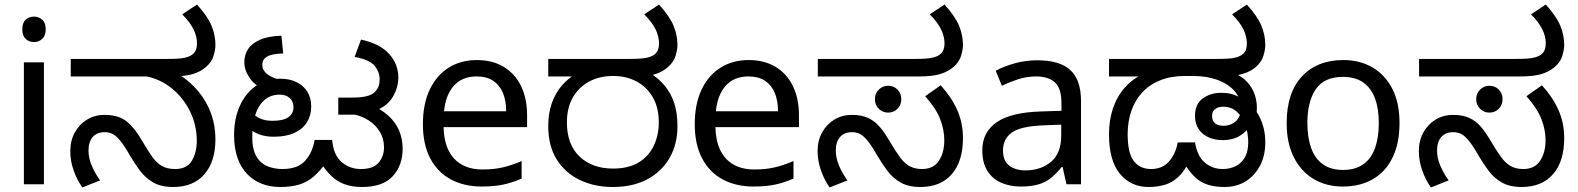

<svg xmlns="http://www.w3.org/2000/svg" viewBox="-20 -810 6935 844"><path d="M173 -536V0H85V-536ZM130 -737Q150 -737 165.5 -723.5Q181 -710 181 -681Q181 -653 165.5 -639Q150 -625 130 -625Q108 -625 93 -639Q78 -653 78 -681Q78 -710 93 -723.5Q108 -737 130 -737Z M741 12Q688 12 653.5 -8Q619 -28 595.5 -59.5Q572 -91 552 -125Q527 -169 509 -191Q491 -213 475.5 -221Q460 -229 440 -229Q406 -229 387.5 -207.5Q369 -186 369 -148Q369 -116 383 -82.5Q397 -49 420 -17L342 14Q319 -18 304 -60Q289 -102 289 -145Q289 -192 309 -228Q329 -264 363 -284.5Q397 -305 439 -305Q501 -305 537 -276Q573 -247 607 -187Q630 -148 649 -121Q668 -94 691.5 -80.5Q715 -67 750 -67Q802 -67 823.5 -103.5Q845 -140 845 -190Q845 -260 815.5 -320Q786 -380 736.5 -420.5Q687 -461 625 -474H291V-551H716Q770 -551 791.5 -556Q813 -561 824 -569Q837 -579 841.5 -591.5Q846 -604 846 -618Q846 -651 830 -682.5Q814 -714 781 -747L846 -790Q893 -738 910 -696.5Q927 -655 927 -612Q927 -593 919 -565.5Q911 -538 886 -516Q861 -494 826 -484Q791 -474 733 -474H709L766 -483Q817 -451 853 -407Q889 -363 908 -310.5Q927 -258 927 -198Q927 -100 878.5 -44Q830 12 741 12Z M1212 12Q1167 12 1130 -2.5Q1093 -17 1065.5 -46Q1038 -75 1023.5 -117.5Q1009 -160 1009 -216Q1009 -288 1034 -344Q1059 -400 1104.5 -432Q1150 -464 1212 -464Q1253 -464 1283.5 -449Q1314 -434 1331 -407Q1348 -380 1348 -342Q1348 -303 1329.5 -273Q1311 -243 1274.5 -226Q1238 -209 1184 -209Q1132 -209 1097 -230Q1062 -251 1043 -274L1063 -340Q1076 -322 1104 -300.5Q1132 -279 1177 -279Q1226 -279 1248 -295Q1270 -311 1270 -338Q1270 -365 1253 -379.5Q1236 -394 1210 -394Q1168 -394 1141 -369Q1114 -344 1101.5 -303Q1089 -262 1089 -215V-205Q1089 -165 1099.5 -138.5Q1110 -112 1128 -96.5Q1146 -81 1170.5 -74Q1195 -67 1222 -67Q1289 -67 1321.5 -103.5Q1354 -140 1363 -195H1440Q1446 -128 1482 -97.5Q1518 -67 1566 -67Q1621 -67 1644.5 -95Q1668 -123 1668 -162Q1668 -201 1649.5 -231Q1631 -261 1601 -280.5Q1571 -300 1535 -307L1603 -352Q1653 -332 1685.5 -303Q1718 -274 1734 -237Q1750 -200 1750 -156Q1750 -83 1706.5 -35.5Q1663 12 1571 12Q1528 12 1495 0Q1462 -12 1435.5 -37.5Q1409 -63 1386 -102L1419 -103Q1389 -60 1359.5 -34.5Q1330 -9 1294.5 1.5Q1259 12 1212 12ZM1158 -412Q1104 -429 1079 -465Q1054 -501 1054 -536Q1054 -567 1069.5 -592.5Q1085 -618 1121 -634.5Q1157 -651 1217 -653L1225 -575Q1176 -574 1154.5 -561.5Q1133 -549 1133 -525Q1133 -502 1153.5 -485Q1174 -468 1215 -458ZM1467 -306V-381H1524Q1567 -381 1591 -387Q1615 -393 1628 -406Q1639 -417 1644 -430.5Q1649 -444 1649 -460Q1649 -493 1627.5 -520Q1606 -547 1539 -560L1567 -636Q1650 -618 1690.5 -573Q1731 -528 1731 -469Q1731 -425 1706 -383Q1681 -341 1622 -320Q1609 -316 1599 -312.5Q1589 -309 1577.5 -307.5Q1566 -306 1546 -306Z M2076 -546Q2145 -546 2194.5 -516Q2244 -486 2270.5 -431.5Q2297 -377 2297 -304V-251H1930Q1932 -160 1976.5 -112.5Q2021 -65 2101 -65Q2152 -65 2191.5 -74.5Q2231 -84 2273 -102V-25Q2232 -7 2192 1.5Q2152 10 2097 10Q2021 10 1962.5 -21Q1904 -52 1871.5 -113.5Q1839 -175 1839 -264Q1839 -352 1868.5 -415Q1898 -478 1951.5 -512Q2005 -546 2076 -546ZM2075 -474Q2012 -474 1975.5 -433.5Q1939 -393 1932 -321H2205Q2205 -367 2191 -401Q2177 -435 2148.5 -454.5Q2120 -474 2075 -474Z M2674 12Q2593 12 2528.5 -19Q2464 -50 2427 -109.5Q2390 -169 2390 -255Q2390 -312 2405.5 -356Q2421 -400 2449 -433Q2477 -466 2516 -488L2534 -474H2390V-551H2746Q2800 -551 2822 -556Q2844 -561 2855 -569Q2868 -579 2872.5 -591.5Q2877 -604 2877 -618Q2877 -651 2861 -682.5Q2845 -714 2812 -747L2877 -790Q2924 -738 2941 -696.5Q2958 -655 2958 -612Q2958 -593 2950 -565.5Q2942 -538 2917 -516Q2904 -504 2886 -494.5Q2868 -485 2844 -480L2839 -488Q2877 -464 2903.5 -431.5Q2930 -399 2944 -356Q2958 -313 2958 -255Q2958 -177 2924 -117Q2890 -57 2826.5 -22.5Q2763 12 2674 12ZM2675 -69Q2743 -69 2787.5 -96Q2832 -123 2854 -169.5Q2876 -216 2876 -272Q2876 -337 2849.5 -382.5Q2823 -428 2778 -452Q2733 -476 2676 -476Q2614 -476 2568 -450.5Q2522 -425 2497 -379.5Q2472 -334 2472 -272Q2472 -175 2527.5 -122Q2583 -69 2675 -69Z M3271 -546Q3340 -546 3389.5 -516Q3439 -486 3465.5 -431.5Q3492 -377 3492 -304V-251H3125Q3127 -160 3171.5 -112.5Q3216 -65 3296 -65Q3347 -65 3386.5 -74.5Q3426 -84 3468 -102V-25Q3427 -7 3387 1.5Q3347 10 3292 10Q3216 10 3157.5 -21Q3099 -52 3066.5 -113.5Q3034 -175 3034 -264Q3034 -352 3063.5 -415Q3093 -478 3146.5 -512Q3200 -546 3271 -546ZM3270 -474Q3207 -474 3170.5 -433.5Q3134 -393 3127 -321H3400Q3400 -367 3386 -401Q3372 -435 3343.5 -454.5Q3315 -474 3270 -474Z M4026 12Q3973 12 3938.5 -8Q3904 -28 3880.5 -59.5Q3857 -91 3837 -125Q3812 -169 3794 -191Q3776 -213 3760.5 -221Q3745 -229 3725 -229Q3691 -229 3672.5 -207.5Q3654 -186 3654 -148Q3654 -116 3668 -82.5Q3682 -49 3705 -17L3627 14Q3604 -18 3589 -60.5Q3574 -103 3574 -146Q3574 -192 3594 -228Q3614 -264 3648 -284.5Q3682 -305 3724 -305Q3766 -305 3795 -292Q3824 -279 3846.5 -253Q3869 -227 3892 -187Q3915 -148 3934.5 -121Q3954 -94 3977 -80.5Q4000 -67 4033 -67Q4083 -67 4107 -103Q4131 -139 4131 -194Q4131 -239 4113 -286Q4095 -333 4047 -387L4115 -435Q4162 -384 4187.5 -327Q4213 -270 4213 -203Q4213 -101 4164 -44.5Q4115 12 4026 12ZM3884 -315Q3860 -315 3843 -332Q3826 -349 3826 -374Q3826 -399 3843 -416Q3860 -433 3884 -433Q3909 -433 3925.5 -416Q3942 -399 3942 -374Q3942 -349 3925.5 -332Q3909 -315 3884 -315ZM3575 -474V-551H4001Q4055 -551 4077 -556Q4099 -561 4110 -569Q4123 -579 4127.5 -591.5Q4132 -604 4132 -618Q4132 -651 4116 -682.5Q4100 -714 4067 -747L4132 -790Q4179 -738 4196 -696.5Q4213 -655 4213 -612Q4213 -593 4205 -565.5Q4197 -538 4172 -516Q4146 -494 4111.5 -484Q4077 -474 4020 -474Z M4540 -545Q4638 -545 4685 -502Q4732 -459 4732 -365V0H4668L4651 -76H4647Q4624 -47 4599.5 -27.5Q4575 -8 4543.5 1Q4512 10 4467 10Q4419 10 4380.5 -7Q4342 -24 4320 -59.5Q4298 -95 4298 -149Q4298 -229 4361 -272.5Q4424 -316 4555 -320L4646 -323V-355Q4646 -422 4617 -448Q4588 -474 4535 -474Q4493 -474 4455 -461.5Q4417 -449 4384 -433L4357 -499Q4392 -518 4440 -531.5Q4488 -545 4540 -545ZM4566 -259Q4466 -255 4427.5 -227Q4389 -199 4389 -148Q4389 -103 4416.5 -82Q4444 -61 4487 -61Q4555 -61 4600 -98.5Q4645 -136 4645 -214V-262Z M5029 12Q4951 12 4903 -46Q4855 -104 4855 -220Q4855 -282 4872.5 -334Q4890 -386 4925 -425.5Q4960 -465 5010 -487L5025 -474H4855V-551H5331Q5384 -551 5406.5 -556Q5429 -561 5439 -569Q5453 -579 5457 -591.5Q5461 -604 5461 -618Q5461 -651 5445 -682.5Q5429 -714 5396 -747L5461 -790Q5508 -738 5525 -696.5Q5542 -655 5542 -612Q5542 -593 5534 -565.5Q5526 -538 5501 -516Q5491 -507 5476.5 -499Q5462 -491 5444 -485.5Q5426 -480 5402 -477L5405 -488Q5440 -474 5462 -450Q5484 -426 5494.5 -397Q5505 -368 5505 -337Q5505 -319 5502.5 -305Q5500 -291 5492 -275Q5490 -271 5485 -268Q5480 -265 5478 -261Q5461 -232 5430 -213Q5399 -194 5355 -194Q5322 -194 5294.5 -205.5Q5267 -217 5250 -241Q5233 -265 5233 -301Q5233 -353 5267.5 -377.5Q5302 -402 5347 -402Q5381 -402 5404.5 -393.5Q5428 -385 5446 -372Q5491 -347 5516.5 -296.5Q5542 -246 5542 -184Q5542 -125 5518.5 -81Q5495 -37 5455 -12.5Q5415 12 5363 12Q5295 12 5254.5 -14.5Q5214 -41 5179 -104L5211 -109Q5188 -58 5159.5 -32Q5131 -6 5098 3Q5065 12 5029 12ZM5040 -67Q5090 -67 5119 -100.5Q5148 -134 5157 -184H5233Q5243 -123 5276.5 -95Q5310 -67 5355 -67Q5385 -67 5410.5 -79Q5436 -91 5451.5 -117Q5467 -143 5467 -185Q5467 -223 5455 -258.5Q5443 -294 5418.5 -317.5Q5394 -341 5356 -341Q5335 -341 5321.5 -330.5Q5308 -320 5308 -301Q5308 -279 5321 -268Q5334 -257 5360 -257Q5376 -257 5393.5 -264.5Q5411 -272 5423 -289.5Q5435 -307 5435 -337Q5435 -367 5419.5 -392.5Q5404 -418 5375.5 -437Q5347 -456 5308.5 -466Q5270 -476 5224 -476H5189Q5127 -476 5080 -457Q5033 -438 5001 -403.5Q4969 -369 4953 -322Q4937 -275 4937 -220Q4937 -137 4964 -102Q4991 -67 5040 -67Z M6132 -269Q6132 -180 6101.5 -117.5Q6071 -55 6015 -22.5Q5959 10 5882 10Q5811 10 5755.5 -22.5Q5700 -55 5668 -117.5Q5636 -180 5636 -269Q5636 -402 5703 -474Q5770 -546 5885 -546Q5958 -546 6013.5 -513.5Q6069 -481 6100.5 -419.5Q6132 -358 6132 -269ZM5727 -269Q5727 -206 5743.5 -159.5Q5760 -113 5795 -88Q5830 -63 5884 -63Q5938 -63 5973 -88Q6008 -113 6024.5 -159.5Q6041 -206 6041 -269Q6041 -333 6024 -378Q6007 -423 5972.5 -447.5Q5938 -472 5883 -472Q5801 -472 5764 -418Q5727 -364 5727 -269Z M6669 12Q6616 12 6581.5 -8Q6547 -28 6523.5 -59.5Q6500 -91 6480 -125Q6455 -169 6437 -191Q6419 -213 6403.5 -221Q6388 -229 6368 -229Q6334 -229 6315.5 -207.5Q6297 -186 6297 -148Q6297 -116 6311 -82.5Q6325 -49 6348 -17L6270 14Q6247 -18 6232 -60.5Q6217 -103 6217 -146Q6217 -192 6237 -228Q6257 -264 6291 -284.5Q6325 -305 6367 -305Q6409 -305 6438 -292Q6467 -279 6489.5 -253Q6512 -227 6535 -187Q6558 -148 6577.5 -121Q6597 -94 6620 -80.5Q6643 -67 6676 -67Q6726 -67 6750 -103Q6774 -139 6774 -194Q6774 -239 6756 -286Q6738 -333 6690 -387L6758 -435Q6805 -384 6830.5 -327Q6856 -270 6856 -203Q6856 -101 6807 -44.5Q6758 12 6669 12ZM6527 -315Q6503 -315 6486 -332Q6469 -349 6469 -374Q6469 -399 6486 -416Q6503 -433 6527 -433Q6552 -433 6568.5 -416Q6585 -399 6585 -374Q6585 -349 6568.5 -332Q6552 -315 6527 -315ZM6218 -474V-551H6644Q6698 -551 6720 -556Q6742 -561 6753 -569Q6766 -579 6770.5 -591.5Q6775 -604 6775 -618Q6775 -651 6759 -682.5Q6743 -714 6710 -747L6775 -790Q6822 -738 6839 -696.5Q6856 -655 6856 -612Q6856 -593 6848 -565.5Q6840 -538 6815 -516Q6789 -494 6754.5 -484Q6720 -474 6663 -474Z"/></svg>

Font: lkannada15
Style: Book
Weight: 400
Designer: Jelle Bosma - Monotype Design Team
Foundry: Monotype Imaging Inc.
Version: Version 2.003